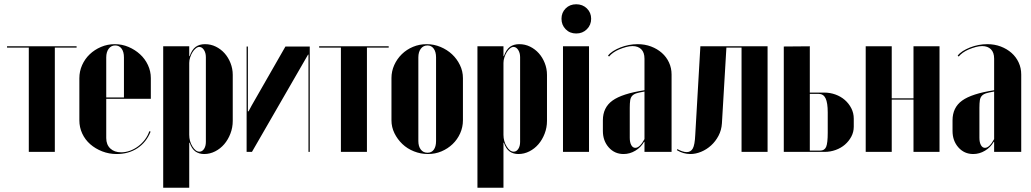

<svg xmlns="http://www.w3.org/2000/svg" viewBox="-20 -712 4832 900"><path d="M339 -489H237V0H115V-489H13V-495H339Z M352 -345Q352 -378 365 -407Q378 -436 400.5 -457.5Q423 -479 453.5 -492Q484 -505 518 -505Q552 -505 582.5 -492Q613 -479 636.5 -457.5Q660 -436 673.5 -407Q687 -378 687 -346V-249H478V-65Q478 -34 497 -16Q516 2 548 2Q569 2 589.5 -5.5Q610 -13 628 -26.5Q646 -40 659.5 -58Q673 -76 680 -97L686 -95Q666 -45 624.5 -17.5Q583 10 527 10Q491 10 459 -2.5Q427 -15 403 -36Q379 -57 365.5 -86Q352 -115 352 -148ZM561 -255V-443Q561 -469 550 -484Q539 -499 520 -499Q501 -499 489.5 -483.5Q478 -468 478 -443V-255Z M745 -495H867V-449H869Q880 -480 897.5 -492.5Q915 -505 941 -505Q968 -505 991.5 -493.5Q1015 -482 1032.5 -462.5Q1050 -443 1060.5 -416.5Q1071 -390 1071 -361V-145Q1071 -114 1060 -85.5Q1049 -57 1031 -36Q1013 -15 988.5 -2.5Q964 10 937 10Q913 10 896 -2Q879 -14 869 -43H867V168H745ZM867 -80Q867 -50 882 -25.5Q897 -1 915 -1Q928 -1 936.5 -14Q945 -27 945 -47V-444Q945 -464 936 -478Q927 -492 914 -492Q906 -492 897.5 -485Q889 -478 882.5 -467.5Q876 -457 871.5 -443.5Q867 -430 867 -417Z M1432 -494V0H1426V-456H1424L1161 0H1136V-494H1142V-190H1145L1160 -218L1318 -494Z M1802 -489H1700V0H1578V-489H1476V-495H1802Z M1980 -505Q2014 -505 2045 -492Q2076 -479 2099 -457.5Q2122 -436 2136 -407Q2150 -378 2150 -346V-148Q2150 -116 2137 -87Q2124 -58 2101.5 -36.5Q2079 -15 2049.5 -2.5Q2020 10 1986 10Q1952 10 1920.5 -2.5Q1889 -15 1866 -37Q1843 -59 1829 -87.5Q1815 -116 1815 -148V-346Q1815 -378 1828 -407Q1841 -436 1863.5 -458Q1886 -480 1916 -492.5Q1946 -505 1980 -505ZM1984 -499Q1964 -499 1952.5 -483.5Q1941 -468 1941 -443V-51Q1941 -26 1952.5 -11Q1964 4 1984 4Q2003 4 2013.5 -10.5Q2024 -25 2024 -51V-443Q2024 -469 2013 -484Q2002 -499 1984 -499Z M2218 -495H2340V-449H2342Q2353 -480 2370.5 -492.5Q2388 -505 2414 -505Q2441 -505 2464.5 -493.5Q2488 -482 2505.5 -462.5Q2523 -443 2533.5 -416.5Q2544 -390 2544 -361V-145Q2544 -114 2533 -85.5Q2522 -57 2504 -36Q2486 -15 2461.5 -2.5Q2437 10 2410 10Q2386 10 2369 -2Q2352 -14 2342 -43H2340V168H2218ZM2340 -80Q2340 -50 2355 -25.5Q2370 -1 2388 -1Q2401 -1 2409.5 -14Q2418 -27 2418 -47V-444Q2418 -464 2409 -478Q2400 -492 2387 -492Q2379 -492 2370.5 -485Q2362 -478 2355.5 -467.5Q2349 -457 2344.5 -443.5Q2340 -430 2340 -417Z M2612 -624Q2612 -653 2631.5 -672.5Q2651 -692 2681 -692Q2711 -692 2731 -672.5Q2751 -653 2751 -624Q2751 -595 2731 -575Q2711 -555 2681 -555Q2651 -555 2631.5 -575Q2612 -595 2612 -624ZM2741 -495V0H2619V-495Z M2806 -148Q2806 -208 2851 -240.5Q2896 -273 3001 -289V-437Q3001 -466 2986 -481Q2971 -496 2945 -496Q2931 -496 2914.5 -491.5Q2898 -487 2882.5 -480.5Q2867 -474 2854.5 -465Q2842 -456 2835 -447L2830 -451Q2839 -463 2854 -472.5Q2869 -482 2888 -489.5Q2907 -497 2927.5 -501Q2948 -505 2969 -505Q3003 -505 3032 -494Q3061 -483 3082.5 -464Q3104 -445 3116 -419Q3128 -393 3128 -363V0H3001V-47H2999Q2984 -21 2958 -5.5Q2932 10 2903 10Q2861 10 2833.5 -21Q2806 -52 2806 -98ZM2958 -19Q2979 -19 3001 -60V-283Q2978 -279 2964.5 -275Q2951 -271 2943.5 -263Q2936 -255 2934 -241.5Q2932 -228 2932 -207V-66Q2932 -45 2939 -32Q2946 -19 2958 -19Z M3155 -13Q3166 -7 3177.5 -3Q3189 1 3199 1Q3218 1 3227.5 -16Q3237 -33 3239 -80L3263 -495H3578V0H3456V-489H3385L3364 -134Q3362 -102 3348 -75.5Q3334 -49 3313 -30Q3292 -11 3266.5 -0.5Q3241 10 3216 10Q3183 10 3153 -8Z M3844 -278Q3871 -278 3896 -269Q3921 -260 3940 -243.5Q3959 -227 3970.5 -204.5Q3982 -182 3982 -156V-118Q3982 -93 3970.5 -71.5Q3959 -50 3940.5 -34Q3922 -18 3897 -9Q3872 0 3845 0H3654V-494L3776 -495V-278ZM3860 -185Q3860 -230 3850 -251Q3840 -272 3817 -272H3776V-6H3824Q3845 -6 3852.5 -23.5Q3860 -41 3860 -90Z M4160 -495V-251H4262V-495H4384V0H4262V-245H4160V0H4038V-495Z M4445 -148Q4445 -208 4490 -240.5Q4535 -273 4640 -289V-437Q4640 -466 4625 -481Q4610 -496 4584 -496Q4570 -496 4553.5 -491.5Q4537 -487 4521.5 -480.5Q4506 -474 4493.5 -465Q4481 -456 4474 -447L4469 -451Q4478 -463 4493 -472.5Q4508 -482 4527 -489.5Q4546 -497 4566.5 -501Q4587 -505 4608 -505Q4642 -505 4671 -494Q4700 -483 4721.5 -464Q4743 -445 4755 -419Q4767 -393 4767 -363V0H4640V-47H4638Q4623 -21 4597 -5.5Q4571 10 4542 10Q4500 10 4472.5 -21Q4445 -52 4445 -98ZM4597 -19Q4618 -19 4640 -60V-283Q4617 -279 4603.5 -275Q4590 -271 4582.5 -263Q4575 -255 4573 -241.5Q4571 -228 4571 -207V-66Q4571 -45 4578 -32Q4585 -19 4597 -19Z"/></svg>

Font: Moniqa Black Display
Style: Regular
Weight: 900
Designer: Rajesh Rajput
Foundry: Rajesh Rajput
Version: Version 1.000